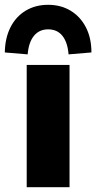

<svg xmlns="http://www.w3.org/2000/svg" viewBox="-56 -778 400 798"><path d="M55 0V-508H233V0ZM59 -552 -36 -560Q-35 -620 -12.5 -664.5Q10 -709 50.5 -733.5Q91 -758 144 -758Q197 -758 237.5 -733.5Q278 -709 301 -664.5Q324 -620 324 -560L229 -552Q225 -602 203.5 -629Q182 -656 144 -656Q107 -656 85 -629Q63 -602 59 -552Z"/></svg>

Font: Mulish ExtraLight Black
Style: Regular
Weight: 900
Version: Version 3.603